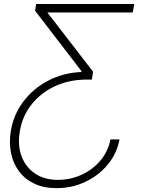

<svg xmlns="http://www.w3.org/2000/svg" viewBox="-20 -748 726 983"><path d="M591.8 -34.2Q578.1 39.1 531 95.5Q483.9 151.9 415.5 183.6Q347.2 215.3 269.5 215.3Q203.6 215.3 155.3 192.1Q106.9 168.9 76.9 128.4Q46.9 87.9 36.4 35.2Q25.9 -17.6 35.2 -76.7Q49.3 -161.6 99.9 -228.5Q150.4 -295.4 227.3 -335.4Q304.2 -375.5 396.5 -379.4L397.5 -383.3L159.7 -692.9L165 -727.5H667.5L659.7 -684.1H215.8L216.8 -691.4L456.5 -380.9L450.2 -340.3H410.2Q325.7 -337.9 255.9 -304Q186 -270 140.1 -211.4Q94.2 -152.8 81.5 -75.7Q69.3 -4.4 90.3 51.8Q111.3 107.9 159.2 140.4Q207 172.9 275.9 172.9Q341.3 172.9 398.7 146.2Q456.1 119.6 495.1 72.8Q534.2 25.9 545.4 -34.2Z"/></svg>

Font: Inter 16pt ExtraLight
Style: Italic
Weight: 250
Italic angle: -9.3988°
Version: Version 4.001;git-66647c0bb